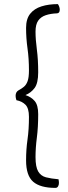

<svg xmlns="http://www.w3.org/2000/svg" viewBox="-20 -764 329 935"><path d="M250 151Q176 151 141.5 121Q107 91 107 17Q107 -36 114 -85Q121 -134 121 -195Q121 -237 104 -254Q87 -271 60 -276Q58 -281 57 -287Q56 -293 56 -297Q56 -316 70 -324Q85 -332 96.5 -341.5Q108 -351 114.5 -369Q121 -387 121 -421Q121 -478 114 -528Q107 -578 107 -628Q107 -672 127 -697Q147 -722 182 -733Q217 -744 262 -744Q266 -738 268.5 -731Q271 -724 271 -717Q271 -700 258 -699Q227 -698 203 -690Q179 -682 166 -663.5Q153 -645 153 -610Q153 -572 159.5 -523Q166 -474 166 -412Q166 -359 148.5 -335.5Q131 -312 104 -301Q132 -292 149 -272Q166 -252 166 -208Q166 -144 159.5 -94Q153 -44 153 1Q153 49 166 71Q179 93 204 99.5Q229 106 265 109Q266 115 266.5 119Q267 123 267 127Q267 137 262.5 144Q258 151 250 151Z"/></svg>

Font: Yanone Kaffeesatz Light
Style: Regular
Weight: 300
Designer: Yanone (Cyrillic: Daniel Pouzeot, Huerta Tipografica, and Cyreal)
Foundry: Yanone
Version: Version 2.003